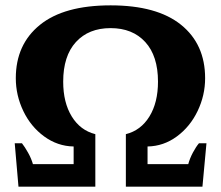

<svg xmlns="http://www.w3.org/2000/svg" viewBox="-20 -697 826 717"><path d="M35 -162H62Q73 -148 85 -126.5Q97 -105 103 -84H255V-150Q195 -151 145 -187.5Q95 -224 67 -282.5Q39 -341 39 -405Q39 -531 129 -604Q219 -677 393 -677Q566 -677 656 -604.5Q746 -532 746 -405Q746 -341 718 -282.5Q690 -224 640.5 -187.5Q591 -151 531 -150V-84H683Q689 -106 700.5 -127.5Q712 -149 723 -162H751L736 0H450V-196Q506 -210 538 -262Q570 -314 570 -392Q570 -488 522.5 -540Q475 -592 393 -592Q311 -592 263.5 -540Q216 -488 216 -392Q216 -314 248 -262Q280 -210 336 -196V0H49Z"/></svg>

Font: Trirong ExtraBold
Style: Regular
Weight: 800
Designer: Katatrad Team
Foundry: CadsonDemak
Version: Version 1.001